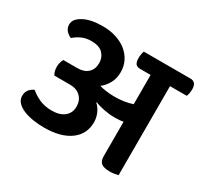

<svg xmlns="http://www.w3.org/2000/svg" viewBox="-134 -803 1048 994"><g transform="rotate(30 390.5 -306.0)"><path d="M673 -528V4Q664 6 652 8.5Q640 11 624 11Q587 11 572 -1.5Q557 -14 557 -42V-248Q538 -244 504 -244Q474 -244 441 -250.5Q408 -257 387 -266L385 -263Q403 -248 414.5 -222Q426 -196 426 -169Q426 -98 370 -57Q314 -16 214 -16Q181 -16 149 -21Q117 -26 91.5 -36.5Q66 -47 50.5 -63.5Q35 -80 35 -102Q35 -126 48 -141Q61 -156 76 -161Q99 -141 131 -126.5Q163 -112 205 -112Q253 -112 280 -134Q307 -156 307 -194Q307 -231 283.5 -253.5Q260 -276 221 -276H127Q122 -284 118.5 -295.5Q115 -307 115 -322Q115 -336 118.5 -348Q122 -360 127 -369H211Q251 -369 273.5 -390Q296 -411 296 -448Q296 -481 274 -504Q252 -527 205 -527Q172 -527 146.5 -515Q121 -503 104 -487Q85 -495 73 -509.5Q61 -524 61 -544Q61 -577 103.5 -600Q146 -623 218 -623Q261 -623 297 -611.5Q333 -600 359.5 -579Q386 -558 401 -528.5Q416 -499 416 -462Q416 -424 399.5 -395Q383 -366 360 -349Q374 -344 400.5 -340.5Q427 -337 450 -337Q509 -337 557 -353V-528H495Q475 -528 467 -539Q459 -550 459 -573Q459 -582 461 -594.5Q463 -607 466 -615H745Q781 -615 781 -571Q781 -562 779 -549Q777 -536 773 -528Z"/></g></svg>

Font: Baloo 2 SemiBold
Style: Regular
Weight: 600
Designer: Sarang Kulkarni and Ek Type
Foundry: Ek Type
Version: Version 1.640;hotconv 1.0.111;makeotfexe 2.5.65597; ttfautoh